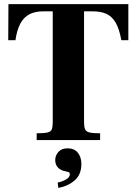

<svg xmlns="http://www.w3.org/2000/svg" viewBox="-20 -680 663 932"><path d="M158 0V-33Q195 -33 211 -37Q227 -41 231.5 -52.5Q236 -64 236 -88V-625H189Q150 -625 122.5 -610.5Q95 -596 78.5 -565Q62 -534 55 -485H20L21 -660H603V-485H569Q559 -540 541.5 -570Q524 -600 497 -612.5Q470 -625 430 -625H388V-88Q388 -64 393 -52.5Q398 -41 414.5 -37Q431 -33 466 -33V0ZM263 232 260 206Q279 203 299 192Q319 181 319 166Q319 159 315 156.5Q311 154 300 152Q275 148 261.5 133.5Q248 119 248 97Q248 75 263.5 57.5Q279 40 308 40Q341 40 358 61.5Q375 83 375 116Q375 167 342.5 195.5Q310 224 263 232Z"/></svg>

Font: Frank Ruhl Libre
Style: Bold
Weight: 700
Designer: Yanek Iontef
Foundry: Fontef
Version: Version 6.004